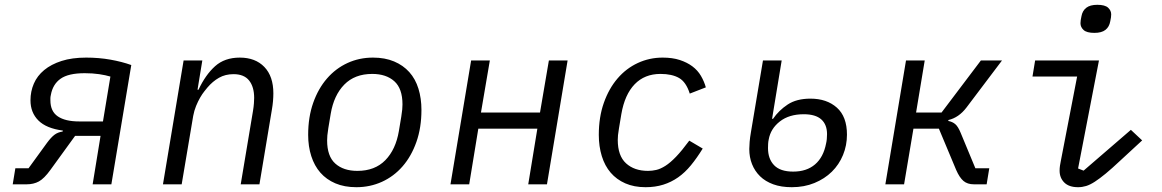

<svg xmlns="http://www.w3.org/2000/svg" viewBox="-20 -768 4840 800"><path d="M44 -67H99L176 -173Q193 -196 207 -206.5Q221 -217 241 -220L242 -224Q173 -233 140 -266Q107 -299 107 -350Q107 -387 121 -419.5Q135 -452 164 -476Q193 -500 236.5 -514Q280 -528 339 -528Q392 -528 440 -519.5Q488 -511 527 -497L444 0H366L399 -202H293L190 -60Q164 -24 142 -12Q120 0 91 0H33ZM409 -262 440 -449Q420 -455 393 -459Q366 -463 333 -463Q265 -463 232.5 -440Q200 -417 192 -373Q190 -364 190 -359.5Q190 -355 190 -350Q190 -304 221 -283Q252 -262 310 -262Z M659 0 745 -516H823L803 -394H807Q836 -456 876 -492Q916 -528 979 -528Q1044 -528 1081.5 -489Q1119 -450 1119 -379Q1119 -364 1117.5 -346.5Q1116 -329 1113 -312L1061 0H983L1034 -305Q1037 -323 1038 -337.5Q1039 -352 1039 -360Q1039 -406 1018 -432.5Q997 -459 953 -459Q919 -459 892.5 -444Q866 -429 844 -403Q840 -398 831.5 -387.5Q823 -377 814 -361.5Q805 -346 797 -326.5Q789 -307 785 -285L737 0Z M1465 12Q1415 12 1377.5 -4Q1340 -20 1315 -48.5Q1290 -77 1277 -117.5Q1264 -158 1264 -206Q1264 -280 1285 -339.5Q1306 -399 1342.5 -441Q1379 -483 1428 -505.5Q1477 -528 1534 -528Q1584 -528 1622 -512Q1660 -496 1685.5 -467.5Q1711 -439 1723.5 -398.5Q1736 -358 1736 -310Q1736 -236 1715 -176.5Q1694 -117 1657.5 -75Q1621 -33 1571.5 -10.5Q1522 12 1465 12ZM1469 -56Q1542 -56 1585.5 -100.5Q1629 -145 1642 -222L1652 -282Q1655 -300 1656 -312Q1657 -324 1657 -333Q1657 -399 1623 -429.5Q1589 -460 1531 -460Q1458 -460 1414.5 -415.5Q1371 -371 1358 -294L1348 -234Q1345 -216 1344 -204Q1343 -192 1343 -183Q1343 -117 1377 -86.5Q1411 -56 1469 -56Z M1943 -516H2021L1984 -299H2230L2267 -516H2345L2259 0H2181L2219 -232H1973L1935 0H1857Z M2670 12Q2622 12 2585.5 -4Q2549 -20 2524.5 -48.5Q2500 -77 2487.5 -117.5Q2475 -158 2475 -206Q2475 -280 2496 -339.5Q2517 -399 2553 -441Q2589 -483 2637.5 -505.5Q2686 -528 2741 -528Q2782 -528 2812.5 -518Q2843 -508 2865 -491.5Q2887 -475 2900.5 -452Q2914 -429 2921 -404L2854 -378Q2839 -426 2809.5 -443Q2780 -460 2732 -460Q2666 -460 2624.5 -417Q2583 -374 2569 -293L2559 -233Q2556 -215 2555 -205Q2554 -195 2554 -185Q2554 -119 2588.5 -87.5Q2623 -56 2680 -56Q2697 -56 2714.5 -60Q2732 -64 2752.5 -77Q2773 -90 2797 -115Q2821 -140 2852 -182L2908 -149Q2884 -110 2859 -79.5Q2834 -49 2805.5 -29Q2777 -9 2743.5 1.5Q2710 12 2670 12Z M3279 12Q3235 12 3202 0Q3169 -12 3147 -33.5Q3125 -55 3113.5 -84Q3102 -113 3102 -147Q3102 -159 3103.5 -177Q3105 -195 3109 -218L3159 -516H3237L3197 -273H3201Q3225 -308 3262 -332.5Q3299 -357 3357 -357Q3425 -357 3467 -319.5Q3509 -282 3509 -207Q3509 -162 3492.5 -122Q3476 -82 3446 -52.5Q3416 -23 3373.5 -5.5Q3331 12 3279 12ZM3285 -53Q3341 -53 3376 -83Q3411 -113 3422 -170Q3424 -178 3425 -188.5Q3426 -199 3426 -209Q3426 -249 3402 -270.5Q3378 -292 3329 -292Q3268 -292 3229.5 -262Q3191 -232 3183 -187Q3181 -178 3180.5 -168.5Q3180 -159 3180 -151Q3180 -106 3205.5 -79.5Q3231 -53 3285 -53Z M3755 -516H3833L3797 -299H3903L4067 -516H4155L4007 -320Q3975 -278 3932 -268L3931 -264Q3948 -261 3960 -251Q3972 -241 3983 -214L4044 -67H4102L4091 0H4038Q4011 0 3994.5 -14Q3978 -28 3964 -60L3892 -232H3786L3747 0H3669Z M4540 -631Q4508 -631 4495 -643Q4482 -655 4482 -671Q4482 -677 4483 -684Q4484 -691 4486 -700Q4490 -723 4506 -735.5Q4522 -748 4552 -748Q4584 -748 4597 -736Q4610 -724 4610 -708Q4610 -702 4609 -695Q4608 -688 4606 -679Q4602 -656 4586 -643.5Q4570 -631 4540 -631ZM4472 12Q4434 12 4414.5 -7.5Q4395 -27 4395 -57Q4395 -67 4396.5 -77.5Q4398 -88 4400 -97L4468 -449H4282L4293 -516H4559L4472 -66L4495 -57L4692 -227L4739 -183L4648 -99Q4613 -66 4587.5 -45Q4562 -24 4542 -11Q4522 2 4505.5 7Q4489 12 4472 12Z"/></svg>

Font: IBM Plex Mono
Style: Italic
Weight: 400
Italic angle: -9°
Monospace: yes
Designer: Mike Abbink, Paul van der Laan, Pieter van Rosmalen
Foundry: Bold Monday
Version: Version 2.3